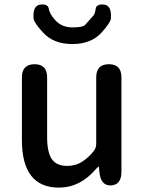

<svg xmlns="http://www.w3.org/2000/svg" viewBox="-20 -843 660 876"><path d="M249 13Q80 13 80 -204V-490Q80 -550 138 -550Q195 -550 195 -490V-218Q195 -148 216.5 -117Q238 -86 287 -86Q325 -86 354.5 -105Q384 -124 407 -153Q419 -168 419 -187V-490Q419 -550 477 -550Q534 -550 534 -490V-59Q534 0 487 3Q441 5 434 -54L432 -76Q431 -83 429.5 -83Q428 -83 417 -71Q345 13 249 13ZM176 -695Q134 -741 133 -759Q129 -818 164 -822Q199 -826 202.5 -803Q206 -780 232 -751Q262 -718 310 -718Q358 -718 368 -729Q388 -751 407 -773Q413 -780 416.5 -803Q420 -826 455 -822Q490 -818 486 -759Q485 -741 444 -695Q396 -642 310 -642Q224 -642 176 -695Z"/></svg>

Font: Resource Han Rounded JP Medium
Style: Regular
Weight: 500
Designer: Cyano Hao (round all glyphs); Ryoko NISHIZUKA 西塚涼子 (kana, bopomofo & ideographs); Paul D. Hunt (Latin, Greek & Cyrillic)
Foundry: Cyano Hao
Version: 0.990